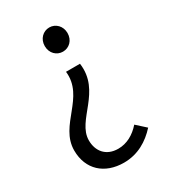

<svg xmlns="http://www.w3.org/2000/svg" viewBox="-190 -651 853 964"><g transform="rotate(-30 237.0 -169.0)"><path d="M240 219C321 219 384 180 432 127L379 79C344 119 300 144 250 144C178 144 142 95 142 34C142 -84 320 -148 296 -322H215C233 -165 53 -106 53 41C53 151 128 219 240 219ZM253 -417C289 -417 319 -445 319 -487C319 -528 289 -557 253 -557C217 -557 187 -528 187 -487C187 -445 217 -417 253 -417Z"/></g></svg>

Font: Source Han Sans KR Regular
Style: Regular
Weight: 400
Designer: Ryoko NISHIZUKA (kana & ideographs); Paul D. Hunt (Latin, Greek & Cyrillic); Wenlong ZHANG (bopomofo); Sandoll Communica
Foundry: Adobe Systems Incorporated
Version: Version 1.004;PS 1.004;hotconv 1.0.82;makeotf.lib2.5.63406